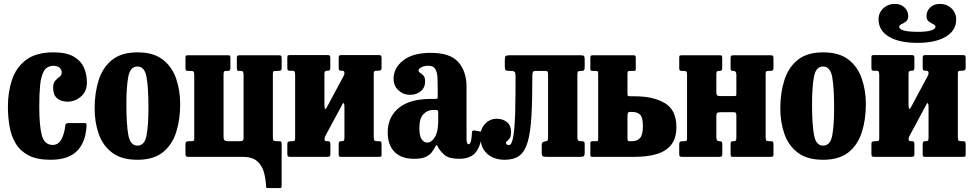

<svg xmlns="http://www.w3.org/2000/svg" viewBox="-20 -803 4977 983"><path d="M20.5 -257.5Q20.5 -332.5 41.8 -395.5Q63 -458.5 114.2 -496.8Q165.5 -535 254.5 -535Q320.5 -535 357.5 -513.2Q394.5 -491.5 409.8 -456.5Q425 -421.5 425 -381.5Q425 -334.5 394.2 -308.5Q363.5 -282.5 326.5 -282.5Q291.5 -282.5 271.8 -300.2Q252 -318 252 -353Q252 -378.5 263 -390.2Q274 -402 285 -410Q296 -418 296 -431.5Q296 -446.5 285 -456.2Q274 -466 254.5 -466Q221 -466 205.5 -440.2Q190 -414.5 185.5 -367.8Q181 -321 181 -257.5Q181 -159 194.2 -110Q207.5 -61 250 -61Q279.5 -61 295 -90.8Q310.5 -120.5 314.5 -162Q315 -173 333.5 -173H410.5Q421 -173 422 -171Q423 -169 423 -161Q420 -77.5 375.5 -31.2Q331 15 238 15Q170 15 127.2 -7Q84.5 -29 61.2 -67Q38 -105 29.2 -154Q20.5 -203 20.5 -257.5Z M464.5 -247.5Q464.5 -327.5 485.2 -392.8Q506 -458 554 -496.5Q602 -535 683.5 -535Q765.5 -535 813.2 -498Q861 -461 881.8 -400.5Q902.5 -340 902.5 -270Q902.5 -190 881.8 -125.5Q861 -61 813.2 -23Q765.5 15 683.5 15Q602 15 554 -21.5Q506 -58 485.2 -117.8Q464.5 -177.5 464.5 -247.5ZM627 -270Q627 -166 637 -111.8Q647 -57.5 683.5 -57.5Q720.5 -57.5 730.2 -109.2Q740 -161 740 -250Q740 -354.5 730.2 -408.5Q720.5 -462.5 683.5 -462.5Q647 -462.5 637 -411Q627 -359.5 627 -270Z M1227 -419.5Q1227 -431 1224 -435.5Q1221 -440 1211.5 -440H1204.5Q1197 -440 1194.8 -443Q1192.5 -446 1192.5 -457V-505Q1192.5 -514 1195 -517Q1197.5 -520 1206.5 -520H1408Q1417 -520 1419.5 -516.8Q1422 -513.5 1422 -504V-456Q1422 -445.5 1418 -442.8Q1414 -440 1404 -440H1394Q1384.5 -440 1380.8 -437.8Q1377 -435.5 1377 -426V-102.5Q1377 -89.5 1379.5 -84.8Q1382 -80 1395 -80H1409Q1417.5 -80 1419.8 -76.8Q1422 -73.5 1422 -65V146.5Q1422 153 1420.8 156.5Q1419.5 160 1412.5 160H1351.5Q1344.5 160 1343.5 157.5Q1342.5 155 1342 148.5Q1340.5 112.5 1331 78.2Q1321.5 44 1296.2 22Q1271 0 1222 0H943.5Q934.5 0 932 -3.2Q929.5 -6.5 929.5 -16V-64Q929.5 -74.5 933.8 -77.2Q938 -80 947.5 -80H957.5Q967.5 -80 971 -82.2Q974.5 -84.5 974.5 -94V-417.5Q974.5 -430.5 972 -435.2Q969.5 -440 956.5 -440H942.5Q934.5 -440 932 -443.2Q929.5 -446.5 929.5 -455V-509Q929.5 -517.5 933.2 -518.8Q937 -520 945 -520H1148.5Q1156.5 -520 1158 -516.5Q1159.5 -513 1159.5 -504.5V-454.5Q1159.5 -440 1148.5 -440H1139.5Q1130.5 -440 1127.5 -436.8Q1124.5 -433.5 1124.5 -420.5V-100.5Q1124.5 -80 1145.5 -80H1207Q1219 -80 1223 -83.2Q1227 -86.5 1227 -99.5Z M1893.5 -102.5Q1893.5 -89.5 1896 -84.8Q1898.5 -80 1911.5 -80H1920.5Q1929 -80 1931.2 -76.8Q1933.5 -73.5 1933.5 -65V-11Q1933.5 -3 1930 -1.5Q1926.5 0 1918 0H1725Q1717 0 1715.5 -3.8Q1714 -7.5 1714 -15.5V-65.5Q1714 -80 1724.5 -80H1729.5Q1737.5 -80 1740.5 -83.2Q1743.5 -86.5 1743.5 -99.5V-254.5Q1743.5 -269 1740.5 -273.5Q1737.5 -278 1733.5 -270L1649.5 -114Q1647.5 -110.5 1644.5 -104Q1641.5 -97.5 1641.5 -91Q1641.5 -83.5 1645 -81.8Q1648.5 -80 1656.5 -80H1658Q1666 -80 1668.8 -77Q1671.5 -74 1671.5 -63V-15Q1671.5 -6 1668.8 -3Q1666 0 1657.5 0H1465Q1456 0 1453.5 -3.2Q1451 -6.5 1451 -16V-64Q1451 -74.5 1455.2 -77.2Q1459.5 -80 1469 -80H1474Q1484 -80 1487.5 -82.2Q1491 -84.5 1491 -94V-418.5Q1491 -431.5 1488.5 -436.2Q1486 -441 1473 -441H1464Q1456 -441 1453.5 -444Q1451 -447 1451 -456V-510Q1451 -518 1454.8 -519.5Q1458.5 -521 1466.5 -521H1659Q1666.5 -521 1668.8 -517.2Q1671 -513.5 1671 -505.5V-455.5Q1671 -441 1661 -441H1656Q1648 -441 1644.5 -437.8Q1641 -434.5 1641 -421.5V-268.5Q1641 -249 1644.5 -246Q1648 -243 1653.5 -254L1739 -413.5Q1743.5 -422.5 1743.5 -428Q1743.5 -437 1739.8 -439Q1736 -441 1728.5 -441H1727Q1719 -441 1716.5 -444Q1714 -447 1714 -458V-506Q1714 -515 1716.5 -518Q1719 -521 1728 -521H1919.5Q1928.5 -521 1931 -517.5Q1933.5 -514 1933.5 -505V-457Q1933.5 -446.5 1929.5 -443.8Q1925.5 -441 1915.5 -441H1910.5Q1901 -441 1897.2 -438.5Q1893.5 -436 1893.5 -427Z M1965 -125.5Q1965 -203.5 2021.2 -250Q2077.5 -296.5 2184 -296.5H2208Q2216.5 -296.5 2218.8 -298.5Q2221 -300.5 2221 -309.5V-349.5Q2221 -379.5 2219.8 -406.2Q2218.5 -433 2208.5 -449.8Q2198.5 -466.5 2172 -466.5Q2154 -466.5 2138.5 -459.2Q2123 -452 2123 -442Q2123 -434.5 2131.5 -429.8Q2140 -425 2148.2 -415.8Q2156.5 -406.5 2156.5 -385.5Q2156.5 -354.5 2134.2 -336Q2112 -317.5 2079 -317.5Q2044.5 -317.5 2019.8 -340.8Q1995 -364 1995 -400.5Q1995 -454.5 2044 -493.5Q2093 -532.5 2185.5 -532.5Q2285 -532.5 2326.8 -484.8Q2368.5 -437 2368.5 -359.5V-93.5Q2368.5 -64.5 2379.5 -64.5Q2394 -64.5 2396.5 -126.5Q2397 -136.5 2409 -135L2441 -129.5Q2445.5 -128.5 2445.8 -125.5Q2446 -122.5 2446 -117.5Q2444.5 -63.5 2418.5 -26.8Q2392.5 10 2330.5 10H2330Q2279 10 2256.2 -9.5Q2233.5 -29 2222 -50.5Q2218.5 -59 2215.8 -60.2Q2213 -61.5 2208 -51Q2201.5 -38.5 2191.2 -24.2Q2181 -10 2160 0Q2139 10 2100 10Q2035 10 2000 -25.2Q1965 -60.5 1965 -125.5ZM2127 -148Q2127 -107 2138.8 -90Q2150.5 -73 2167.5 -73Q2189.5 -73 2206.5 -101.2Q2223.5 -129.5 2223.5 -181V-228Q2223.5 -240 2214 -240H2197Q2168.5 -240 2147.8 -218.2Q2127 -196.5 2127 -148Z M2439.5 -105Q2439.5 -144 2464 -169.5Q2488.5 -195 2522.5 -195Q2555 -195 2575.8 -177.5Q2596.5 -160 2596.5 -128.5Q2596.5 -106 2590 -95.8Q2583.5 -85.5 2577 -81.2Q2570.5 -77 2570.5 -72Q2570.5 -65 2576 -62.5Q2581.5 -60 2586 -60Q2596.5 -60 2603.2 -83.5Q2610 -107 2613.2 -145.8Q2616.5 -184.5 2617.8 -231.2Q2619 -278 2619.2 -325Q2619.5 -372 2619.5 -411Q2619.5 -429.5 2615 -434.8Q2610.5 -440 2593.5 -440H2589Q2573.5 -440 2569 -443.8Q2564.5 -447.5 2564.5 -464.5V-495.5Q2564.5 -512 2569 -516Q2573.5 -520 2589.5 -520H2953Q2967 -520 2970.2 -516Q2973.5 -512 2973.5 -497.5V-463Q2973.5 -448.5 2970.8 -444.2Q2968 -440 2957.5 -440H2956Q2943.5 -440 2939.8 -436.8Q2936 -433.5 2936 -419V-100.5Q2936 -88 2940 -84Q2944 -80 2955.5 -80H2958.5Q2968 -80 2970.8 -76.8Q2973.5 -73.5 2973.5 -63.5V-20.5Q2973.5 -7.5 2969 -3.8Q2964.5 0 2951 0H2777.5Q2763.5 0 2758.5 -3.8Q2753.5 -7.5 2753.5 -21V-61Q2753.5 -71.5 2761 -75.8Q2768.5 -80 2778 -80H2771.5Q2780.5 -80 2783.2 -83.5Q2786 -87 2786 -104.5V-415.5Q2786 -430.5 2784 -435.2Q2782 -440 2771.5 -440H2726.5Q2711.5 -440 2708.5 -434.8Q2705.5 -429.5 2705.5 -415Q2705.5 -291.5 2700.8 -208.5Q2696 -125.5 2681.8 -76.5Q2667.5 -27.5 2639.5 -6.2Q2611.5 15 2564.5 15Q2508.5 15 2474 -16Q2439.5 -47 2439.5 -105Z M3014 0Q3006 0 3004.2 -2.5Q3002.5 -5 3002.5 -13V-69Q3002.5 -76.5 3006.2 -78.2Q3010 -80 3016.5 -80H3031.5Q3039.5 -80 3041 -83Q3042.5 -86 3042.5 -93.5V-423Q3042.5 -432.5 3040.8 -436.2Q3039 -440 3029.5 -440H3015Q3007.5 -440 3005 -442Q3002.5 -444 3002.5 -452V-508Q3002.5 -516 3005.5 -518Q3008.5 -520 3016 -520H3219.5Q3229.5 -520 3232.2 -518Q3235 -516 3235 -505V-454.5Q3235 -444 3233.8 -442Q3232.5 -440 3222 -440H3205Q3197 -440 3194.8 -436.8Q3192.5 -433.5 3192.5 -425V-322.5Q3192.5 -313.5 3196.2 -311.8Q3200 -310 3209.5 -310H3230.5Q3326.5 -310 3384.8 -274.5Q3443 -239 3443 -152.5Q3443 -95 3416.5 -61.8Q3390 -28.5 3342.2 -14.2Q3294.5 0 3230.5 0ZM3214 -80Q3243 -80 3257.2 -96.8Q3271.5 -113.5 3271.5 -157.5Q3271.5 -202 3257.2 -216Q3243 -230 3214 -230H3208.5Q3197 -230 3194.8 -225Q3192.5 -220 3192.5 -202V-98Q3192.5 -86 3194.2 -83Q3196 -80 3204 -80Z M3900 -102.5Q3900 -89.5 3902.5 -84.8Q3905 -80 3918 -80H3927Q3935.5 -80 3937.8 -76.8Q3940 -73.5 3940 -65V-11Q3940 -3 3936.5 -1.5Q3933 0 3924.5 0H3731.5Q3723.5 0 3722 -3.8Q3720.5 -7.5 3720.5 -15.5V-65.5Q3720.5 -80 3730.5 -80H3736.5Q3744.5 -80 3747.2 -83.2Q3750 -86.5 3750 -99.5V-213Q3750 -222 3747.2 -225.2Q3744.5 -228.5 3734.5 -228.5H3672Q3657 -228.5 3652.2 -225Q3647.5 -221.5 3647.5 -205.5V-100.5Q3647.5 -80 3662 -80H3663.5Q3672 -80 3675 -77Q3678 -74 3678 -63V-15Q3678 -6 3675.2 -3Q3672.5 0 3664 0H3471.5Q3462.5 0 3460 -3.2Q3457.5 -6.5 3457.5 -16V-64Q3457.5 -74.5 3461.8 -77.2Q3466 -80 3475.5 -80H3480.5Q3490.5 -80 3494 -82.2Q3497.5 -84.5 3497.5 -94V-417.5Q3497.5 -430.5 3495 -435.2Q3492.5 -440 3479.5 -440H3470.5Q3462.5 -440 3460 -443.2Q3457.5 -446.5 3457.5 -455V-509Q3457.5 -517.5 3461.2 -518.8Q3465 -520 3473 -520H3666.5Q3674.5 -520 3676 -516.5Q3677.5 -513 3677.5 -504.5V-454.5Q3677.5 -440 3666.5 -440H3662.5Q3653.5 -440 3650.5 -436.8Q3647.5 -433.5 3647.5 -420.5V-332.5Q3647.5 -320 3650.8 -315.5Q3654 -311 3667.5 -311H3735Q3746.5 -311 3748.2 -313Q3750 -315 3750 -326V-419.5Q3750 -440 3735.5 -440H3733Q3725.5 -440 3723 -443Q3720.5 -446 3720.5 -457V-505Q3720.5 -514 3723 -517Q3725.5 -520 3734.5 -520H3926Q3935 -520 3937.5 -516.8Q3940 -513.5 3940 -504V-456Q3940 -445.5 3936 -442.8Q3932 -440 3922 -440H3917Q3907.5 -440 3903.8 -437.8Q3900 -435.5 3900 -426Z M3975 -247.5Q3975 -327.5 3995.8 -392.8Q4016.5 -458 4064.5 -496.5Q4112.5 -535 4194 -535Q4276 -535 4323.8 -498Q4371.5 -461 4392.2 -400.5Q4413 -340 4413 -270Q4413 -190 4392.2 -125.5Q4371.5 -61 4323.8 -23Q4276 15 4194 15Q4112.5 15 4064.5 -21.5Q4016.5 -58 3995.8 -117.8Q3975 -177.5 3975 -247.5ZM4137.5 -270Q4137.5 -166 4147.5 -111.8Q4157.5 -57.5 4194 -57.5Q4231 -57.5 4240.8 -109.2Q4250.5 -161 4250.5 -250Q4250.5 -354.5 4240.8 -408.5Q4231 -462.5 4194 -462.5Q4157.5 -462.5 4147.5 -411Q4137.5 -359.5 4137.5 -270Z M4791.5 -783Q4827.5 -783 4851.5 -760Q4875.5 -737 4875.5 -703Q4875.5 -647 4822.5 -615.2Q4769.5 -583.5 4677 -583.5Q4583.5 -583.5 4530.8 -615.2Q4478 -647 4478 -704Q4478 -737.5 4502 -760.2Q4526 -783 4562 -783Q4592 -783 4611 -764.8Q4630 -746.5 4630 -720.5Q4630 -702 4618.5 -693.2Q4607 -684.5 4595.5 -679.2Q4584 -674 4584 -666Q4584 -640 4681 -640Q4724 -640 4746.8 -647.2Q4769.5 -654.5 4769.5 -666Q4769.5 -674.5 4758 -679.5Q4746.5 -684.5 4735 -693.2Q4723.5 -702 4723.5 -720.5Q4723.5 -746.5 4742.5 -764.8Q4761.5 -783 4791.5 -783ZM4884 -102.5Q4884 -89.5 4886.2 -84.8Q4888.5 -80 4902 -80H4911Q4919 -80 4921.5 -76.8Q4924 -73.5 4924 -65V-11Q4924 -3 4920.2 -1.5Q4916.5 0 4908.5 0H4715Q4707 0 4705.5 -3.8Q4704 -7.5 4704 -15.5V-65.5Q4704 -80 4714.5 -80H4719.5Q4728 -80 4731 -83.2Q4734 -86.5 4734 -99.5V-254.5Q4734 -269 4730.8 -273.5Q4727.5 -278 4724 -270L4640 -114Q4638 -110.5 4635 -104Q4632 -97.5 4632 -91Q4632 -83.5 4635.5 -81.8Q4639 -80 4646.5 -80H4648Q4656.5 -80 4659 -77Q4661.5 -74 4661.5 -63V-15Q4661.5 -6 4658.8 -3Q4656 0 4647.5 0H4455.5Q4446.5 0 4444 -3.2Q4441.5 -6.5 4441.5 -16V-64Q4441.5 -74.5 4445.5 -77.2Q4449.5 -80 4459.5 -80H4464.5Q4474 -80 4477.8 -82.2Q4481.5 -84.5 4481.5 -94V-418.5Q4481.5 -431.5 4479 -436.2Q4476.5 -441 4463.5 -441H4454.5Q4446 -441 4443.8 -444Q4441.5 -447 4441.5 -456V-510Q4441.5 -518 4445 -519.5Q4448.5 -521 4457 -521H4649Q4657 -521 4659.2 -517.2Q4661.5 -513.5 4661.5 -505.5V-455.5Q4661.5 -441 4651.5 -441H4646.5Q4638 -441 4634.8 -437.8Q4631.5 -434.5 4631.5 -421.5V-268.5Q4631.5 -249 4634.8 -246Q4638 -243 4644 -254L4729.5 -413.5Q4734 -422.5 4734 -428Q4734 -437 4730.2 -439Q4726.5 -441 4718.5 -441H4717Q4709 -441 4706.5 -444Q4704 -447 4704 -458V-506Q4704 -515 4706.8 -518Q4709.5 -521 4718 -521H4910Q4919 -521 4921.5 -517.5Q4924 -514 4924 -505V-457Q4924 -446.5 4919.8 -443.8Q4915.5 -441 4906 -441H4901Q4891 -441 4887.5 -438.5Q4884 -436 4884 -427Z"/></svg>

Font: Besley* Condensed
Style: Bold
Weight: 700
Width: 3
Designer: Owen Earl
Foundry: indestructible type*
Version: Version 3.000; ttfautohint (v1.8.3)